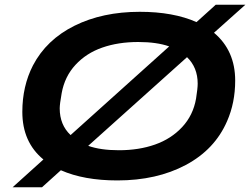

<svg xmlns="http://www.w3.org/2000/svg" viewBox="-20 -749 1058 810"><path d="M33.2 41 163.1 -76.2Q74.2 -149.4 74.2 -276.9Q74.2 -385.7 119.1 -473.1Q175.8 -581.5 294.2 -640.4Q412.6 -699.2 569.8 -699.2Q710.9 -699.2 809.1 -655.8L890.1 -729H1015.1L882.8 -610.8Q972.2 -535.6 972.2 -409.2Q972.2 -315.4 938 -237.8Q886.2 -118.2 763.7 -53Q641.1 12.2 475.1 12.2Q334 12.2 236.8 -30.8L157.2 41ZM231.9 -292Q231.9 -222.2 277.8 -179.2L693.8 -553.2Q641.6 -571.8 563 -571.8Q479 -571.8 411.6 -548.3Q344.2 -524.9 298.6 -475.6Q252.9 -426.3 240.2 -356Q231.9 -309.6 231.9 -292ZM481.9 -115.2Q565.9 -115.2 634 -139.2Q702.1 -163.1 748.5 -212.9Q794.9 -262.7 807.1 -333Q814 -376.5 814 -396Q814 -464.4 769 -507.8L352.1 -133.8Q404.3 -115.2 481.9 -115.2Z"/></svg>

Font: Archivo Expanded SemiBold
Style: Italic
Weight: 600
Width: 7
Italic angle: -10°
Designer: Hector Gatti
Foundry: Omnibus-Type
Version: Version 2.001